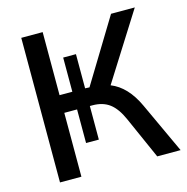

<svg xmlns="http://www.w3.org/2000/svg" viewBox="-106 -820 900 922"><g transform="rotate(-15 344.0 -359.5)"><path d="M80.1 0V-718.8H186.5V-405.3H250V-575.2H313.5V-405.3L335 -404.3L526.4 -718.8H644.5L435.5 -387.7Q514.6 -356.4 562.5 -252.9L679.7 0H563.5L470.7 -209Q445.3 -266.6 411.6 -292Q377.9 -317.4 326.2 -317.4H313.5V-150.4H250V-317.4H186.5V0Z"/></g></svg>

Font: Min Sans Medium
Style: Regular
Weight: 500
Designer: Jinseong-Kim, NotoSansCJK, Nunito
Foundry: Jinseong-Kim
Version: Version 1.400;Glyphs 3.1.2 (3151)